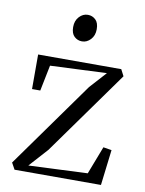

<svg xmlns="http://www.w3.org/2000/svg" viewBox="-82 -779 634 837"><g transform="rotate(10 235.0 -360.0)"><path d="M364.5 -484.5 114.5 -473.5 91.5 -359.5H55V-512.5H423L438 -483.5L171.5 -111L97 -28.5L358 -40L405.5 -163.5L442.5 -157.5L423.5 0H41L25 -29L298 -411ZM232.5 -602Q213 -602 198.8 -615.5Q184.5 -629 184.5 -657Q184.5 -685.5 201 -703Q217.5 -720.5 238.5 -720.5H239.5Q259 -720.5 273.2 -707Q287.5 -693.5 287.5 -665Q287.5 -637 271 -619.5Q254.5 -602 233.5 -602Z"/></g></svg>

Font: Merriweather 120pt Light
Style: Regular
Weight: 300
Version: Version 2.100